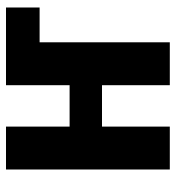

<svg xmlns="http://www.w3.org/2000/svg" viewBox="7 -593 586 640"><g transform="rotate(-90 300.0 -273.0)"><path d="M55 0V-546H198V-334H336V-546H595V-434H479V0H336V-226H198V0Z"/></g></svg>

Font: Noto Sans Mono
Style: Bold
Weight: 700
Designer: Monotype Design Team
Foundry: Monotype Imaging Inc.
Version: Version 2.014